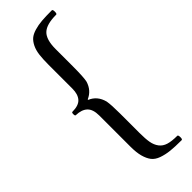

<svg xmlns="http://www.w3.org/2000/svg" viewBox="-291 -749 925 925"><g transform="rotate(-45 171.5 -286.5)"><path d="M313 155.8Q267.1 155.8 237.5 152.6Q208 149.4 182.6 140.4Q157.2 131.3 144 114.3Q130.9 97.2 123.5 70.1Q116.2 43 116.2 2.9V-209Q116.2 -251 96.2 -270Q76.2 -289.1 37.1 -290Q32.2 -290 32.2 -301.8Q32.2 -313 37.1 -313Q80.1 -313 98.1 -333.3Q116.2 -353.5 116.2 -392.1V-554.2Q116.2 -593.3 119.6 -620.4Q123 -647.5 132.8 -667.5Q142.6 -687.5 156 -699Q169.4 -710.4 193.1 -717.5Q216.8 -724.6 244.1 -726.8Q271.5 -729 313 -729Q318.8 -729 318.8 -713.9Q318.8 -699.2 313 -699.2Q247.1 -699.2 220.5 -673.8Q193.8 -648.4 193.8 -584V-467.8Q193.8 -391.6 188 -367.2Q173.8 -321.3 131.8 -303.2V-299.8Q175.8 -281.7 189 -231Q193.8 -202.6 193.8 -146V-13.2Q193.8 27.3 198.2 52Q202.6 76.7 215.8 94.2Q229 111.8 252.2 118.9Q275.4 126 313 126Q318.8 126 318.8 142.1Q318.8 155.8 313 155.8Z"/></g></svg>

Font: Junicode SmCond Medium
Style: Regular
Weight: 500
Width: 4
Designer: Peter S. Baker
Version: Version 2.206